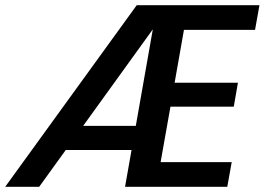

<svg xmlns="http://www.w3.org/2000/svg" viewBox="-40 -720 1020 740"><path d="M-20 0 487 -700H960L943 -605H669L633 -401H877L861 -309H617L579 -95H853L836 0H442L549 -607L111 0ZM147 -142 213 -235H540L524 -142Z"/></svg>

Font: DM Sans 9pt SemiBold
Style: Italic
Weight: 600
Italic angle: -10°
Version: Version 4.004;gftools[0.9.30]